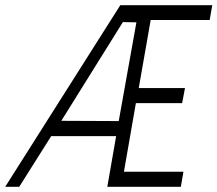

<svg xmlns="http://www.w3.org/2000/svg" viewBox="-55 -720 837 739"><path d="M418 -635 181 -255 402 -254 470 -634ZM408 -700H762L752 -643H525L479 -381H657L646 -323H468L422 -59H651L641 -1H358L392 -196H142L19 -1H-35Z"/></svg>

Font: Marvel
Style: Italic
Weight: 400
Italic angle: -12°
Designer: Carolina Trebol
Foundry: Carolina Trebol
Version: Version 1.001